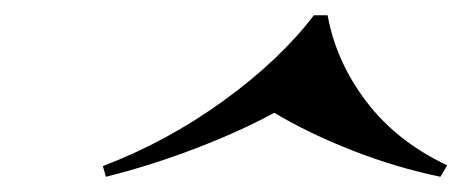

<svg xmlns="http://www.w3.org/2000/svg" viewBox="-20 -742 607 252"><path d="M119 -510 115 -524Q199 -556 273 -609.5Q347 -663 392 -722H410Q421 -661 461 -608.5Q501 -556 567 -525L558 -510Q500 -522 442.5 -544.5Q385 -567 340 -594Q296 -570 237.5 -547.5Q179 -525 119 -510Z"/></svg>

Font: Playfair Display SC
Style: Bold Italic
Weight: 700
Italic angle: -14°
Designer: Claus Eggers Sørensen
Foundry: Claus Eggers Sørensen
Version: Version 1.200; ttfautohint (v1.6)